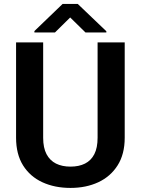

<svg xmlns="http://www.w3.org/2000/svg" viewBox="-20 -921 697 951"><path d="M463.4 -710.9H597.7V-238.8Q597.7 -157.2 562.5 -101.8Q527.3 -46.4 466.8 -18.3Q406.2 9.8 329.1 9.8Q251 9.8 189.9 -18.3Q128.9 -46.4 94.2 -101.8Q59.6 -157.2 59.6 -238.8V-710.9H193.8V-238.8Q193.8 -189 210.4 -157.5Q227.1 -126 257.3 -110.8Q287.6 -95.7 329.1 -95.7Q371.1 -95.7 401.1 -110.8Q431.2 -126 447.3 -157.5Q463.4 -189 463.4 -238.8ZM365.2 -901.4 506.8 -766.1V-760.3H403.3L327.6 -834.5L252.4 -760.3H150.4V-767.1L290 -901.4Z"/></svg>

Font: Roboto SemiBold
Style: Regular
Weight: 600
Designer: Christian Robertson
Foundry: Google
Version: Version 3.009; 2024